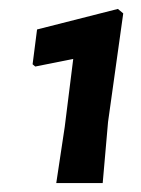

<svg xmlns="http://www.w3.org/2000/svg" viewBox="-20 -726 315 430"><path d="M244 -706 256 -696 222 -453 210 -316H106L125 -442L144 -594L59 -577L53 -582L63 -660Z"/></svg>

Font: Alegreya Sans
Style: Bold Italic
Weight: 700
Italic angle: -7°
Designer: Juan Pablo del Peral
Foundry: Huerta Tipografica
Version: Version 2.007